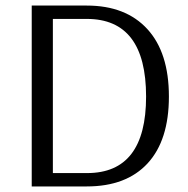

<svg xmlns="http://www.w3.org/2000/svg" viewBox="-20 -670 674 690"><path d="M292 -602H170V-48H293Q505 -48 505 -323Q505 -602 292 -602ZM94 0V-650H292Q432 -650 509.5 -565.5Q587 -481 587 -323Q587 -166 510.5 -83Q434 0 292 0Z"/></svg>

Font: Arsenal
Style: Regular
Weight: 400
Designer: Andrij Shevchenko
Foundry: Stairsfor.com
Version: Version 1.000